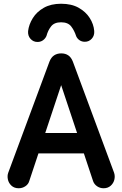

<svg xmlns="http://www.w3.org/2000/svg" viewBox="-20 -995 652 1025"><path d="M80 10Q56 10 41 -4Q26 -18 22 -37.5Q18 -57 24 -73L244 -666Q253 -689 269 -699.5Q285 -710 307 -710Q329 -710 344.5 -699.5Q360 -689 369 -666L589 -73Q595 -55 590.5 -36Q586 -17 571 -3.5Q556 10 533 10Q514 10 498.5 -0.5Q483 -11 477 -28L292 -584H321L136 -28Q131 -11 115 -0.5Q99 10 80 10ZM134 -176V-285H469V-176ZM306 -975Q362 -975 400 -953.5Q438 -932 459 -899Q480 -866 483 -830Q485 -805 470 -788.5Q455 -772 433 -772Q417 -772 405 -780Q393 -788 387 -801Q377 -832 360 -854Q343 -876 306 -876Q270 -876 253 -854.5Q236 -833 228 -803Q222 -789 209.5 -780Q197 -771 180 -771Q158 -771 143 -787.5Q128 -804 130 -829Q134 -864 155 -898Q176 -932 214 -953.5Q252 -975 306 -975Z"/></svg>

Font: National Park SemiBold
Style: Regular
Weight: 600
Designer: Andrea Herstowski, Ben Hoepner
Version: Version 1.009